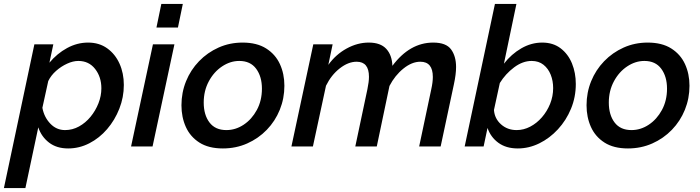

<svg xmlns="http://www.w3.org/2000/svg" viewBox="-65 -750 3586 983"><path d="M111 -523H208L188 -429Q227 -476 278.5 -504Q330 -532 386 -532Q443 -532 484 -502.5Q525 -473 547 -424Q569 -375 569 -315Q569 -252 546 -193.5Q523 -135 483.5 -89Q444 -43 392.5 -16.5Q341 10 284 10Q225 10 186 -20Q147 -50 131 -98L65 213H-45ZM268 -84Q306 -84 339.5 -102.5Q373 -121 398.5 -152Q424 -183 439 -221Q454 -259 454 -298Q454 -356 422 -397Q390 -438 336 -438Q309 -438 278.5 -424Q248 -410 222 -387Q196 -364 182 -335L152 -198Q161 -150 192.5 -117Q224 -84 268 -84Z M761 -730H871L846 -609H736ZM718 -523H828L716 0H606Z M1076 10Q1003 10 956 -20Q909 -50 886.5 -100Q864 -150 864 -211Q864 -276 887.5 -334Q911 -392 954 -436.5Q997 -481 1054 -506.5Q1111 -532 1177 -532Q1250 -532 1297.5 -502Q1345 -472 1368 -422Q1391 -372 1391 -311Q1391 -246 1367.5 -188Q1344 -130 1301 -85.5Q1258 -41 1200.5 -15.5Q1143 10 1076 10ZM1094 -84Q1141 -84 1182.5 -111.5Q1224 -139 1250 -187Q1276 -235 1276 -296Q1276 -358 1246.5 -398Q1217 -438 1160 -438Q1114 -438 1072 -410Q1030 -382 1004 -333.5Q978 -285 978 -225Q978 -162 1007.5 -123Q1037 -84 1094 -84Z M1539 -523H1638L1616 -418Q1654 -471 1709.5 -501.5Q1765 -532 1823 -532Q1883 -532 1912.5 -500Q1942 -468 1944 -413Q2033 -532 2153 -532Q2219 -532 2244.5 -497Q2270 -462 2270 -407Q2270 -370 2259 -319L2191 0H2081L2143 -293Q2151 -329 2151 -356Q2151 -434 2087 -434Q2044 -434 2000.5 -399Q1957 -364 1929 -310L1864 0H1754L1816 -293Q1824 -331 1824 -357Q1824 -434 1761 -434Q1718 -434 1674.5 -400Q1631 -366 1604 -311L1537 0H1427Z M2586 10Q2526 10 2486.5 -19Q2447 -48 2431 -95L2411 0H2314L2469 -730H2579L2515 -424Q2553 -473 2604 -502.5Q2655 -532 2711 -532Q2767 -532 2805.5 -502.5Q2844 -473 2863.5 -425Q2883 -377 2883 -320Q2883 -253 2858.5 -193.5Q2834 -134 2791.5 -88Q2749 -42 2696 -16Q2643 10 2586 10ZM2580 -84Q2616 -84 2649.5 -101.5Q2683 -119 2709.5 -149.5Q2736 -180 2751.5 -218.5Q2767 -257 2767 -299Q2767 -336 2754.5 -367.5Q2742 -399 2717.5 -418.5Q2693 -438 2657 -438Q2611 -438 2567 -405Q2523 -372 2494 -325L2464 -187Q2467 -143 2500 -113.5Q2533 -84 2580 -84Z M3150 10Q3077 10 3030 -20Q2983 -50 2960.5 -100Q2938 -150 2938 -211Q2938 -276 2961.5 -334Q2985 -392 3028 -436.5Q3071 -481 3128 -506.5Q3185 -532 3251 -532Q3324 -532 3371.5 -502Q3419 -472 3442 -422Q3465 -372 3465 -311Q3465 -246 3441.5 -188Q3418 -130 3375 -85.5Q3332 -41 3274.5 -15.5Q3217 10 3150 10ZM3168 -84Q3215 -84 3256.5 -111.5Q3298 -139 3324 -187Q3350 -235 3350 -296Q3350 -358 3320.5 -398Q3291 -438 3234 -438Q3188 -438 3146 -410Q3104 -382 3078 -333.5Q3052 -285 3052 -225Q3052 -162 3081.5 -123Q3111 -84 3168 -84Z"/></svg>

Font: Raleway SemiBold
Style: Italic
Weight: 600
Italic angle: -12°
Designer: Matt McInerney, Pablo Impallari, Rodrigo Fuenzalida
Foundry: Matt McInerney, Pablo Impallari, Rodrigo Fuenzalida
Version: Version 4.026